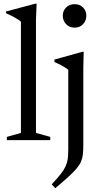

<svg xmlns="http://www.w3.org/2000/svg" viewBox="-20 -740 531 1014"><path d="M170 -38 245.5 -17V0H16V-17L90.5 -38V-625Q84 -631.5 73.2 -638.5Q62.5 -645.5 47 -653.5Q31.5 -661.5 12 -670V-679.5L166 -720.5H173.5L170 -638ZM374 -594Q346 -594 328.8 -612.8Q311.5 -631.5 311.5 -657Q311.5 -682.5 328.8 -700.2Q346 -718 374 -718Q402 -718 419 -700.2Q436 -682.5 436 -657Q436 -631.5 419 -612.8Q402 -594 374 -594ZM340.5 -371.5Q335 -376.5 323.5 -383.8Q312 -391 297.5 -398.5Q283 -406 267.5 -412.5V-425.5L415 -466.5H422L420 -380V24.5Q420 53.5 417.8 74.5Q415.5 95.5 407.8 113.5Q400 131.5 384 150.5Q368 169.5 340.8 194.2Q313.5 219 272 254L253 233.5Q283 201.5 300.5 179.2Q318 157 326.5 138.2Q335 119.5 337.8 99Q340.5 78.5 340.5 49.5Z"/></svg>

Font: Newsreader 36pt
Style: Regular
Weight: 400
Designer: Hugues Gentile
Foundry: Production Type
Version: Version 1.003